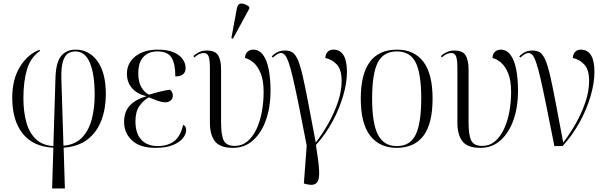

<svg xmlns="http://www.w3.org/2000/svg" viewBox="-20 -824 3422 1083"><path d="M274 239 281 9Q168 4 108.5 -70Q49 -144 49 -272Q49 -376 92 -446.5Q135 -517 202 -543L206 -537Q153 -501 132.5 -433Q112 -365 112 -271Q112 -194 128.5 -134.5Q145 -75 182 -39.5Q219 -4 281 0L293 -387Q296 -475 326 -509.5Q356 -544 406 -544Q483 -544 530 -478.5Q577 -413 577 -293Q577 -212 552 -145.5Q527 -79 474.5 -38Q422 3 339 9L346 239ZM326 -384 338 -2Q405 -8 443.5 -49Q482 -90 498 -153Q514 -216 514 -288Q514 -406 487 -470Q460 -534 405 -534Q383 -534 364.5 -523Q346 -512 335.5 -479.5Q325 -447 326 -384Z M857 10Q769 10 724.5 -32Q680 -74 680 -136Q680 -196 714 -230.5Q748 -265 803 -280V-282Q754 -294 725 -326.5Q696 -359 696 -408Q696 -469 744 -506.5Q792 -544 871 -544Q925 -544 959.5 -529Q994 -514 1010.5 -490Q1027 -466 1027 -441Q1027 -393 969 -393Q969 -464 947.5 -499Q926 -534 867 -534Q818 -534 789 -503Q760 -472 760 -410Q760 -361 778 -331Q796 -301 821 -290Q895 -313 939 -318Q955 -305 955 -284Q955 -267 942.5 -257Q930 -247 913 -247Q894 -247 872.5 -254.5Q851 -262 820 -275Q790 -259 767 -227Q744 -195 744 -140Q744 -71 777.5 -35.5Q811 0 869 0Q925 0 961.5 -27Q998 -54 1013 -120Q1030 -113 1030 -90Q1030 -68 1012 -45Q994 -22 955.5 -6Q917 10 857 10Z M1294 10Q1220 10 1192 -27.5Q1164 -65 1164 -130V-439Q1164 -487 1156.5 -506Q1149 -525 1129 -525Q1119 -525 1106 -520Q1093 -515 1076 -500L1071 -508Q1086 -522 1104.5 -530.5Q1123 -539 1145 -539Q1195 -539 1211 -511Q1227 -483 1227 -432V-135Q1227 -60 1242.5 -30.5Q1258 -1 1304 -1Q1345 -1 1375.5 -26.5Q1406 -52 1426.5 -95.5Q1447 -139 1457 -193.5Q1467 -248 1467 -305Q1467 -369 1451 -409Q1435 -449 1411 -470Q1387 -491 1362 -497Q1363 -521 1376.5 -532.5Q1390 -544 1408 -544Q1442 -544 1464 -514Q1486 -484 1496 -431Q1506 -378 1506 -310Q1506 -222 1481 -149.5Q1456 -77 1408.5 -33.5Q1361 10 1294 10ZM1294 -606 1285 -609 1316 -776Q1321 -805 1343 -804Q1365 -803 1386 -785V-775Z M1709 215 1694 211 1710 -3Q1684 -139 1665 -232Q1646 -325 1632.5 -383Q1619 -441 1608 -472Q1597 -503 1587 -514Q1577 -525 1564 -525Q1547 -525 1519 -499L1513 -506Q1528 -522 1546 -530.5Q1564 -539 1588 -539Q1613 -539 1629.5 -528.5Q1646 -518 1659.5 -487.5Q1673 -457 1686.5 -399.5Q1700 -342 1717.5 -249.5Q1735 -157 1761 -20Q1799 -69 1832.5 -128.5Q1866 -188 1886.5 -249.5Q1907 -311 1907 -368Q1907 -431 1880 -460Q1853 -489 1815 -497Q1816 -519 1828 -531.5Q1840 -544 1860 -544Q1937 -544 1937 -418Q1937 -358 1916 -285Q1895 -212 1856 -139.5Q1817 -67 1762 -6Q1777 85 1780 137Q1783 189 1766.5 207Q1750 225 1709 215Z M2217 10Q2122 10 2068.5 -58Q2015 -126 2015 -268Q2015 -544 2220 -544Q2316 -544 2368 -476Q2420 -408 2420 -268Q2420 -126 2368.5 -58Q2317 10 2217 10ZM2218 0Q2294 0 2325 -65Q2356 -130 2356 -268Q2356 -410 2324.5 -472Q2293 -534 2219 -534Q2143 -534 2111 -471.5Q2079 -409 2079 -268Q2079 -128 2112 -64Q2145 0 2218 0Z M2690 10Q2616 10 2588 -27.5Q2560 -65 2560 -130V-439Q2560 -487 2552.5 -506Q2545 -525 2525 -525Q2515 -525 2502 -520Q2489 -515 2472 -500L2467 -508Q2482 -522 2500.5 -530.5Q2519 -539 2541 -539Q2591 -539 2607 -511Q2623 -483 2623 -432V-135Q2623 -60 2638.5 -30.5Q2654 -1 2700 -1Q2741 -1 2771.5 -26.5Q2802 -52 2822.5 -95.5Q2843 -139 2853 -193.5Q2863 -248 2863 -305Q2863 -369 2847 -409Q2831 -449 2807 -470Q2783 -491 2758 -497Q2759 -521 2772.5 -532.5Q2786 -544 2804 -544Q2838 -544 2860 -514Q2882 -484 2892 -431Q2902 -378 2902 -310Q2902 -222 2877 -149.5Q2852 -77 2804.5 -33.5Q2757 10 2690 10Z M3107 0Q3080 -137 3061 -230.5Q3042 -324 3028.5 -382.5Q3015 -441 3004 -472Q2993 -503 2983 -514Q2973 -525 2960 -525Q2943 -525 2915 -499L2909 -506Q2924 -522 2942 -530.5Q2960 -539 2984 -539Q3009 -539 3025.5 -528.5Q3042 -518 3055.5 -487.5Q3069 -457 3082.5 -399.5Q3096 -342 3113.5 -249.5Q3131 -157 3157 -20Q3195 -69 3228.5 -128.5Q3262 -188 3282.5 -249.5Q3303 -311 3303 -368Q3303 -431 3276 -460Q3249 -489 3211 -497Q3212 -519 3224 -531.5Q3236 -544 3256 -544Q3333 -544 3333 -418Q3333 -357 3311.5 -282.5Q3290 -208 3249.5 -134.5Q3209 -61 3153 0Z"/></svg>

Font: Noto Serif Display SemiCondensed Light
Style: Regular
Weight: 300
Width: 4
Designer: Monotype Design Team
Foundry: Monotype Imaging Inc.
Version: Version 2.009